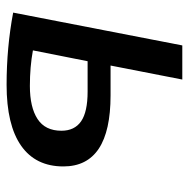

<svg xmlns="http://www.w3.org/2000/svg" viewBox="-15 -553 578 588"><g transform="rotate(90 274.0 -259.0)"><path d="M489.7 -164.1Q489.7 -79.1 426.3 -34.7Q362.8 9.8 239.7 9.8Q125 9.8 18.6 -10.3L119.1 -528.3H223.6L180.7 -308.6H272Q380.9 -308.6 435.3 -272.5Q489.7 -236.3 489.7 -164.1ZM134.3 -70.8Q184.6 -61.5 243.2 -61.5Q308.6 -61.5 344.5 -85Q380.4 -108.4 380.4 -158.2Q380.4 -198.2 351.6 -218.3Q322.8 -238.3 260.7 -238.3H167.5Z"/></g></svg>

Font: Arimo Medium
Style: Italic
Weight: 500
Italic angle: -12°
Designer: Steve Matteson
Foundry: Monotype Imaging Inc.
Version: Version 1.33